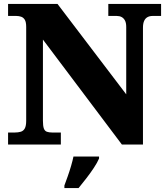

<svg xmlns="http://www.w3.org/2000/svg" viewBox="-20 -734 846 975"><path d="M21 0V-61H54Q72 -61 85.5 -65Q99 -69 106 -82Q113 -95 113 -121V-597Q113 -622 106 -633.5Q99 -645 87.5 -649Q76 -653 63 -653H21V-714H272L621 -255V-597Q621 -618 614.5 -630Q608 -642 597.5 -647.5Q587 -653 573 -653H530V-714H798V-653H755Q740 -653 729 -647Q718 -641 712 -628Q706 -615 706 -593V0H599L198 -533V-121Q198 -95 202.5 -82Q207 -69 218 -65Q229 -61 246 -61H289V0ZM307 208Q314 189 323.5 162.5Q333 136 341 108.5Q349 81 353 61H483V71Q474 92 456.5 118.5Q439 145 418 172Q397 199 379 221H307Z"/></svg>

Font: Noto Serif Tibetan Black
Style: Regular
Weight: 900
Version: Version 2.103